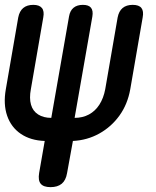

<svg xmlns="http://www.w3.org/2000/svg" viewBox="-22 -580 642 790"><path d="M186 190Q157 190 145.5 176Q134 162 139 132L162 0Q104 -2 64 -29Q24 -56 7.5 -103.5Q-9 -151 2 -213L53 -508Q58 -534 73.5 -547Q89 -560 115 -560Q140 -560 150.5 -547Q161 -534 156 -508L105 -213Q98 -176 105.5 -149.5Q113 -123 135 -109Q157 -95 189 -95L262 -512Q266 -536 280.5 -548Q295 -560 319 -560Q343 -560 352.5 -548Q362 -536 358 -512L285 -95Q318 -95 344 -109Q370 -123 387 -149.5Q404 -176 411 -213L462 -508Q467 -534 482.5 -547Q498 -560 524 -560Q550 -560 560 -547Q570 -534 565 -508L514 -213Q503 -151 469.5 -104.5Q436 -58 386.5 -30.5Q337 -3 278 0L254 132Q249 162 232 176Q215 190 186 190Z"/></svg>

Font: Maple Mono SemiBold
Style: Italic
Weight: 600
Italic angle: -10°
Monospace: yes
Designer: subframe7536
Version: Version 7.000